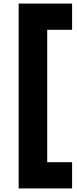

<svg xmlns="http://www.w3.org/2000/svg" viewBox="-20 -873 430 1076"><path d="M84.5 183V-853H384V-706H244.5V36H384V183Z"/></svg>

Font: Karla ExtraBold
Style: Regular
Weight: 800
Designer: Jonathan Pinhorn
Version: Version 2.001